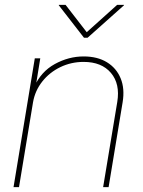

<svg xmlns="http://www.w3.org/2000/svg" viewBox="-20 -769 589 789"><path d="M115.7 -348.6 58.1 0H35.6L123 -529.3H145.5L126.5 -412.1H120.6Q148.4 -474.6 205.3 -505.9Q262.2 -537.1 323.7 -537.1Q380.4 -537.1 419.4 -513.2Q458.5 -489.3 475.8 -447Q493.2 -404.8 483.9 -348.6L426.3 0H403.8L461.9 -350.1Q474.1 -424.3 435.8 -469.5Q397.5 -514.6 323.7 -514.6Q272.5 -514.6 228 -493.2Q183.6 -471.7 153.8 -434.1Q124 -396.5 115.7 -348.6ZM249.5 -749 336.4 -636.7 461.4 -749H489.7L489.3 -747.1L339.8 -613.8H325.2L221.7 -747.1V-749Z"/></svg>

Font: Inter 24pt Thin
Style: Italic
Weight: 250
Italic angle: -9.3988°
Version: Version 4.001;git-66647c0bb